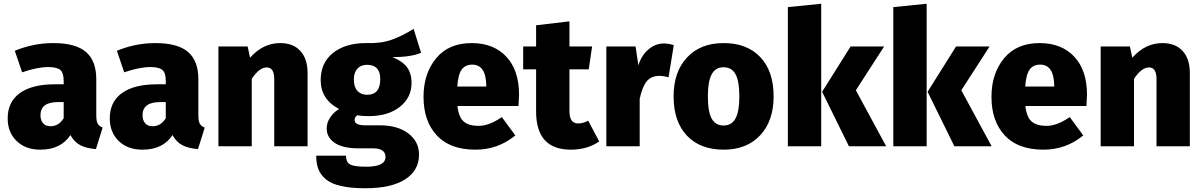

<svg xmlns="http://www.w3.org/2000/svg" viewBox="-20 -781 6417 1025"><path d="M494 -164Q494 -135 501.5 -121Q509 -107 528 -100L492 15Q441 11 408.5 -6Q376 -23 356 -60Q305 18 195 18Q116 18 68.5 -28.5Q21 -75 21 -149Q21 -237 86 -284Q151 -331 274 -331H320V-349Q320 -392 302 -407.5Q284 -423 237 -423Q180 -423 98 -395L59 -510Q159 -551 264 -551Q384 -551 439 -503.5Q494 -456 494 -358ZM249 -107Q294 -107 320 -150V-236H290Q196 -236 196 -166Q196 -139 210 -123Q224 -107 249 -107Z M1039 -164Q1039 -135 1046.5 -121Q1054 -107 1073 -100L1037 15Q986 11 953.5 -6Q921 -23 901 -60Q850 18 740 18Q661 18 613.5 -28.5Q566 -75 566 -149Q566 -237 631 -284Q696 -331 819 -331H865V-349Q865 -392 847 -407.5Q829 -423 782 -423Q725 -423 643 -395L604 -510Q704 -551 809 -551Q929 -551 984 -503.5Q1039 -456 1039 -358ZM794 -107Q839 -107 865 -150V-236H835Q741 -236 741 -166Q741 -139 755 -123Q769 -107 794 -107Z M1476 -551Q1545 -551 1583.5 -509Q1622 -467 1622 -391V0H1444V-359Q1444 -421 1404 -421Q1364 -421 1324 -360V0H1146V-533H1302L1315 -473Q1384 -551 1476 -551Z M2188 -627 2228 -499Q2173 -476 2075 -476Q2128 -455 2152.5 -422.5Q2177 -390 2177 -338Q2177 -260 2114.5 -210.5Q2052 -161 1947 -161Q1912 -161 1888 -166Q1873 -156 1873 -141Q1873 -112 1929 -112H2007Q2103 -112 2160 -68.5Q2217 -25 2217 44Q2217 129 2143 176.5Q2069 224 1930 224Q1853 224 1800.5 212Q1748 200 1719.5 176Q1691 152 1679.5 121.5Q1668 91 1668 50H1827Q1827 84 1848.5 96.5Q1870 109 1935 109Q2038 109 2038 57Q2038 11 1972 11H1896Q1809 11 1766.5 -18.5Q1724 -48 1724 -95Q1724 -125 1742 -153Q1760 -181 1790 -199Q1692 -251 1692 -353Q1692 -446 1758 -498.5Q1824 -551 1934 -551Q2012 -548 2070 -568.5Q2128 -589 2188 -627ZM1939 -435Q1907 -435 1888 -414.5Q1869 -394 1869 -357Q1869 -317 1888 -296Q1907 -275 1940 -275Q2010 -275 2010 -359Q2010 -435 1939 -435Z M2751 -275Q2751 -269 2748 -215H2422Q2429 -154 2456.5 -131.5Q2484 -109 2535 -109Q2591 -109 2659 -156L2731 -58Q2639 18 2518 18Q2382 18 2311.5 -58.5Q2241 -135 2241 -264Q2241 -388 2308 -469.5Q2375 -551 2498 -551Q2615 -551 2683 -478.5Q2751 -406 2751 -275ZM2576 -319V-325Q2574 -436 2501 -436Q2464 -436 2445 -410Q2426 -384 2421 -319Z M3120 -137 3179 -26Q3116 18 3027 18Q2842 18 2842 -186V-411H2773V-533H2842V-646L3020 -667V-533H3141L3123 -411H3020V-188Q3020 -122 3066 -122Q3094 -122 3120 -137Z M3524 -549Q3550 -549 3577 -540L3549 -368Q3522 -376 3500 -376Q3455 -376 3431.5 -345.5Q3408 -315 3395 -253V0H3217V-533H3373L3388 -432Q3404 -485 3441.5 -517Q3479 -549 3524 -549Z M3843 -551Q3968 -551 4039 -476Q4110 -401 4110 -266Q4110 -136 4038.5 -59Q3967 18 3843 18Q3718 18 3647 -57Q3576 -132 3576 -267Q3576 -397 3647.5 -474Q3719 -551 3843 -551ZM3759 -267Q3759 -184 3779.5 -147.5Q3800 -111 3843 -111Q3886 -111 3906.5 -148.5Q3927 -186 3927 -266Q3927 -348 3906.5 -385Q3886 -422 3843 -422Q3800 -422 3779.5 -384.5Q3759 -347 3759 -267Z M4364 -761V0H4186V-743ZM4700 -533 4549 -299 4711 0H4512L4369 -291L4521 -533Z M4927 -761V0H4749V-743ZM5263 -533 5112 -299 5274 0H5075L4932 -291L5084 -533Z M5783 -275Q5783 -269 5780 -215H5454Q5461 -154 5488.5 -131.5Q5516 -109 5567 -109Q5623 -109 5691 -156L5763 -58Q5671 18 5550 18Q5414 18 5343.5 -58.5Q5273 -135 5273 -264Q5273 -388 5340 -469.5Q5407 -551 5530 -551Q5647 -551 5715 -478.5Q5783 -406 5783 -275ZM5608 -319V-325Q5606 -436 5533 -436Q5496 -436 5477 -410Q5458 -384 5453 -319Z M6186 -551Q6255 -551 6293.5 -509Q6332 -467 6332 -391V0H6154V-359Q6154 -421 6114 -421Q6074 -421 6034 -360V0H5856V-533H6012L6025 -473Q6094 -551 6186 -551Z"/></svg>

Font: FiraGO ExtraBold
Style: Regular
Weight: 800
Designer: bBox Type
Foundry: bBox Type GmbH
Version: Version 1.001;PS 001.001;hotconv 1.0.88;makeotf.lib2.5.64775